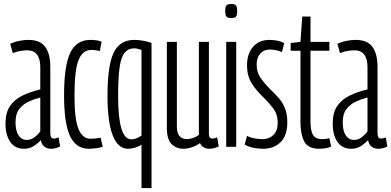

<svg xmlns="http://www.w3.org/2000/svg" viewBox="-20 -747 1991 977"><path d="M8 -118Q8 -174 31 -207.5Q54 -241 94 -260.5Q134 -280 185 -292V-406Q185 -447 168.5 -469Q152 -491 119 -491Q106 -491 87.5 -488.5Q69 -486 45 -477L32 -524Q56 -535 80.5 -539.5Q105 -544 124 -544Q185 -544 210.5 -508Q236 -472 236 -408V-73Q236 -55 240.5 -48.5Q245 -42 253 -42Q266 -42 278 -48L286 -2Q264 10 240 10Q218 10 204.5 -2Q191 -14 188 -34Q170 -15 149.5 -2.5Q129 10 102 10Q56 10 32 -25Q8 -60 8 -118ZM59 -125Q59 -81 74.5 -58Q90 -35 116 -35Q139 -35 157 -49.5Q175 -64 185 -79V-251Q154 -243 125 -229.5Q96 -216 77.5 -191.5Q59 -167 59 -125Z M306 -263Q306 -413 337.5 -478.5Q369 -544 440 -544Q454 -544 469.5 -542Q485 -540 497 -535L488 -487Q467 -493 445 -493Q400 -493 379.5 -441Q359 -389 359 -260Q359 -140 379.5 -90.5Q400 -41 441 -41Q451 -41 466.5 -42.5Q482 -44 492 -46L503 0Q491 4 470 7Q449 10 432 10Q367 10 336.5 -54.5Q306 -119 306 -263Z M751 -529V210H700V-11Q688 -2 668.5 4Q649 10 632 10Q580 10 553.5 -58.5Q527 -127 527 -260Q527 -414 558.5 -479Q590 -544 663 -544Q683 -544 704 -540.5Q725 -537 751 -529ZM700 -493Q676 -501 664 -501Q633 -501 614.5 -479Q596 -457 588.5 -404Q581 -351 581 -258Q581 -38 648 -38Q673 -38 700 -57Z M912 10Q878 10 853.5 -13.5Q829 -37 829 -97V-534H880V-103Q880 -39 932 -39Q945 -39 962.5 -45Q980 -51 992 -61V-534H1043V-67Q1043 -42 1060 -42Q1073 -42 1085 -48L1093 -2Q1069 10 1045 10Q1028 10 1015.5 2Q1003 -6 998 -19Q980 -6 957 2Q934 10 912 10Z M1157 -655Q1139 -655 1132.5 -662.5Q1126 -670 1126 -691Q1126 -712 1132.5 -719.5Q1139 -727 1157 -727Q1174 -727 1180.5 -719.5Q1187 -712 1187 -691Q1187 -670 1181 -662.5Q1175 -655 1157 -655ZM1131 0V-534H1182V0Z M1225 -11 1237 -56Q1252 -47 1274.5 -43Q1297 -39 1317 -39Q1350 -39 1371.5 -60.5Q1393 -82 1393 -122Q1393 -166 1370 -196Q1347 -226 1318 -254Q1285 -285 1261 -322.5Q1237 -360 1237 -415Q1237 -473 1267.5 -508.5Q1298 -544 1352 -544Q1372 -544 1391.5 -540Q1411 -536 1426 -528L1415 -482Q1383 -495 1353 -495Q1323 -495 1304.5 -474.5Q1286 -454 1286 -419Q1286 -379 1306 -350.5Q1326 -322 1353 -295Q1375 -274 1395.5 -251.5Q1416 -229 1429 -198.5Q1442 -168 1442 -124Q1442 -58 1408 -24Q1374 10 1319 10Q1293 10 1269 5Q1245 0 1225 -11Z M1605 10Q1547 10 1528 -27.5Q1509 -65 1509 -124V-489H1459V-528L1509 -534L1518 -663H1560V-534H1656V-489H1560V-128Q1560 -80 1573.5 -59.5Q1587 -39 1618 -39Q1627 -39 1636.5 -40Q1646 -41 1656 -44L1665 -1Q1648 6 1632.5 8Q1617 10 1605 10Z M1673 -118Q1673 -174 1696 -207.5Q1719 -241 1759 -260.5Q1799 -280 1850 -292V-406Q1850 -447 1833.5 -469Q1817 -491 1784 -491Q1771 -491 1752.5 -488.5Q1734 -486 1710 -477L1697 -524Q1721 -535 1745.5 -539.5Q1770 -544 1789 -544Q1850 -544 1875.5 -508Q1901 -472 1901 -408V-73Q1901 -55 1905.5 -48.5Q1910 -42 1918 -42Q1931 -42 1943 -48L1951 -2Q1929 10 1905 10Q1883 10 1869.5 -2Q1856 -14 1853 -34Q1835 -15 1814.5 -2.5Q1794 10 1767 10Q1721 10 1697 -25Q1673 -60 1673 -118ZM1724 -125Q1724 -81 1739.5 -58Q1755 -35 1781 -35Q1804 -35 1822 -49.5Q1840 -64 1850 -79V-251Q1819 -243 1790 -229.5Q1761 -216 1742.5 -191.5Q1724 -167 1724 -125Z"/></svg>

Font: Georama Extra Condensed Light
Style: Regular
Weight: 300
Width: 2
Designer: Jean-Baptiste Levee
Foundry: Production Type
Version: Version 1.000